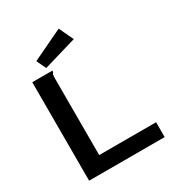

<svg xmlns="http://www.w3.org/2000/svg" viewBox="-188 -928 977 1052"><g transform="rotate(-30 300.0 -402.5)"><path d="M68 -623H195V-614Q189 -608 187.5 -601Q186 -594 186 -577V-94H546V0H68ZM173 -652 145 -712 340 -805 383 -714Z"/></g></svg>

Font: Inconsolata Expanded Bold
Style: Regular
Weight: 700
Width: 7
Monospace: yes
Designer: Raph Levien, Cyreal, Brenton Simpson
Foundry: Raph Levien, Cyreal, Google
Version: Version 3.001; ttfautohint (v1.8.2.53-6de2)